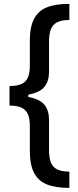

<svg xmlns="http://www.w3.org/2000/svg" viewBox="-20 -757 397 977"><path d="M131.8 -421.9V-549.8Q131.8 -620.1 153.3 -661.1Q174.8 -702.1 218.5 -719.7Q262.2 -737.3 333 -737.3V-655.3Q293 -655.3 270.5 -643.6Q248 -631.8 238.8 -607.9Q229.5 -584 229.5 -544.9V-391.6Q229.5 -345.2 207 -316.2Q184.6 -287.1 124 -275.4V-263.7Q184.6 -252 207 -222.9Q229.5 -193.8 229.5 -147.5V5.9Q229.5 45.4 238.8 69.3Q248 93.3 270.5 104.7Q293 116.2 333 116.2V199.2Q262.2 199.2 218.5 181.4Q174.8 163.6 153.3 122.6Q131.8 81.5 131.8 10.7V-116.2Q131.8 -153.8 121.8 -176.3Q111.8 -198.7 89.4 -209.2Q66.9 -219.7 28.3 -219.7V-319.3Q66.9 -319.3 89.4 -329.6Q111.8 -339.8 121.8 -362.1Q131.8 -384.3 131.8 -421.9Z"/></svg>

Font: Pretendard JP Medium
Style: Regular
Weight: 500
Designer: Base glyphs from Inter by Rasmus Andersson; Hangeul glyphs from Noto Sans CJK(Source Han Sans) by Jang Soo-young and Kan
Foundry: Kil Hyung-jin
Version: Version 1.309